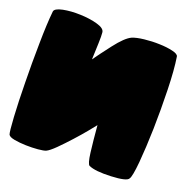

<svg xmlns="http://www.w3.org/2000/svg" viewBox="-131 -883 1024 1017"><g transform="rotate(20 381.0 -375.0)"><path d="M7.3 -120.6Q2.4 -203.6 1 -312Q-1 -420.4 1 -532.2Q2.4 -644 9.8 -715.8Q12.2 -733.4 56.6 -742.7Q100.6 -751.5 153.3 -749.5Q205.6 -748 249.5 -735.8Q293.5 -723.6 294.4 -700.2Q296.4 -681.2 294.9 -640.6Q293 -600.1 291.5 -548.3Q314.5 -581.5 365.2 -647.5Q415.5 -712.9 449.2 -728Q472.2 -737.8 515.1 -742.7Q558.1 -747.6 600.1 -746.1Q642.1 -745.1 674.8 -737.3Q707 -730 709 -715.8Q720.2 -645.5 723.1 -534.2Q726.1 -422.4 723.6 -314.5Q720.7 -205.6 713.4 -122.6Q705.6 -38.6 694.8 -24.4Q685.5 -4.9 597.7 -1Q509.3 2.9 473.1 -13.7Q460.9 -19.5 453.1 -81.5Q445.3 -144 438 -231Q430.7 -220.7 403.3 -188Q376.5 -155.3 342.8 -118.2Q309.6 -81.5 277.8 -49.8Q246.1 -18.6 229.5 -11.2Q217.8 -5.9 185.5 -2.9Q152.8 0 117.7 -1Q82 -2 52.7 -7.3Q23.4 -12.7 17.6 -24.4Q12.2 -38.1 7.3 -120.6Z"/></g></svg>

Font: ARCO
Style: Regular
Weight: 700
Designer: Rafael Olivo Díaz, Denis Ignatov
Foundry: Rafael Olivo Díaz
Version: Version 1.10 March 1, 2019